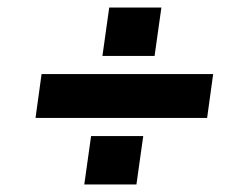

<svg xmlns="http://www.w3.org/2000/svg" viewBox="-20 -604 630 508"><path d="M251 -456 269 -584H407L389 -456ZM74 -292 90 -408H544L528 -292ZM203 -116 221 -244H359L341 -116Z"/></svg>

Font: Host Grotesk ExtraBold
Style: Italic
Weight: 800
Italic angle: -8°
Designer: Doğukan Karapınar
Foundry: Element Type
Version: Version 1.003; ttfautohint (v1.8.4.7-5d5b)